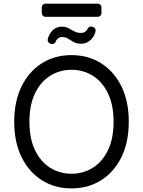

<svg xmlns="http://www.w3.org/2000/svg" viewBox="-20 -1046 801 1076"><path d="M59.7 -363.6Q59.7 -478.7 101.2 -562.5Q142.8 -646.3 215.2 -691.8Q287.6 -737.2 380.7 -737.2Q473.7 -737.2 546.2 -691.8Q618.6 -646.3 660.2 -562.5Q701.7 -478.7 701.7 -363.6Q701.7 -248.6 660.2 -164.8Q618.6 -81 546.2 -35.5Q473.7 9.9 380.7 9.9Q287.6 9.9 215.2 -35.5Q142.8 -81 101.2 -164.8Q59.7 -248.6 59.7 -363.6ZM616.5 -363.6Q616.5 -458.1 585 -523.1Q553.6 -588.1 500.2 -621.4Q446.7 -654.8 380.7 -654.8Q314.6 -654.8 261.2 -621.4Q207.7 -588.1 176.3 -523.1Q144.9 -458.1 144.9 -363.6Q144.9 -269.2 176.3 -204.2Q207.7 -139.2 261.2 -105.8Q314.6 -72.4 380.7 -72.4Q446.7 -72.4 500.2 -105.8Q553.6 -139.2 585 -204.2Q616.5 -269.2 616.5 -363.6ZM528.1 -1025.6H235.1Q226.2 -1025.6 220.2 -1019.5Q214.1 -1013.5 214.1 -1004.6V-972.7Q214.1 -964.1 220.2 -957.9Q226.2 -951.7 235.1 -951.7H528.1Q536.6 -951.7 542.6 -957.9Q548.7 -964.1 548.7 -972.7V-1004.6Q548.7 -1013.5 542.6 -1019.5Q536.6 -1025.6 528.1 -1025.6ZM247.2 -820.7Q247.2 -813.9 251.4 -808.6Q255.7 -803.3 263.1 -801.1L267 -800.1Q270.2 -799 273.1 -799Q279.5 -799 284.4 -802.7Q289.4 -806.5 292.3 -812.5Q292.6 -815.3 294.7 -818.5Q296.9 -821.7 299.4 -824.9Q310.7 -838.4 326.3 -838.4Q347.3 -838.4 361.9 -829.2L369.3 -824.6L392.8 -810.4Q409.1 -801.1 434.7 -801.1Q469.8 -801.1 493.6 -828.1Q510.7 -846.2 515.6 -871.8Q516 -872.9 516 -875.4Q516 -882.1 511.5 -887.8Q507.1 -893.5 500 -895.6L495.7 -896.7Q492.2 -897.4 490.8 -897.4Q484.4 -897.4 478.9 -894Q473.4 -890.6 470.9 -884.2Q467 -876.4 462.7 -872.9Q451.3 -861.5 434.7 -861.5Q411.2 -861.5 398.1 -869.7Q374.3 -883.2 364.7 -887.4Q349.1 -896.7 326.3 -896.7Q291.5 -896.7 268.1 -868.6Q251.4 -846.9 247.5 -824.9Q247.2 -823.5 247.2 -820.7Z"/></svg>

Font: DeltaSans
Style: Regular
Weight: 400
Designer: Rasmus Andersson
Foundry: rsms
Version: Version 3.012